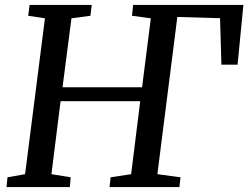

<svg xmlns="http://www.w3.org/2000/svg" viewBox="-20 -763 1013 783"><path d="M6.6 0 10.6 -40 82.3 -52.7 163.3 -688.3 95.1 -698.6 100.7 -743H354.1L348.8 -698.6L271.4 -688.3L235 -407.2H559.4L595.1 -688.3L518.3 -698.6L523 -743H972.6L948.9 -499.4H882.9L877.4 -688.8L703.2 -693.8L621.8 -52.7L716.2 -40L711.6 0H426.7L431 -40L514.8 -52.7L551.8 -350.2H227.1L189.7 -52.7L268.2 -40L264.9 0Z"/></svg>

Font: Merriweather 7pt Light
Style: Italic
Weight: 300
Italic angle: -7.8°
Designer: Eben Sorkin
Foundry: Eben Sorkin
Version: Version 2.200;gftools[0.9.31]